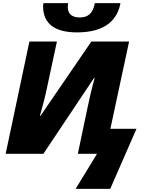

<svg xmlns="http://www.w3.org/2000/svg" viewBox="-20 -978 922 1221"><path d="M470 -772C652 -772 727 -854 746 -958H583C571 -891 538 -867 487 -867C442 -867 411 -886 411 -933C411 -940 412 -950 413 -958H256C255 -953 254 -942 254 -938C254 -826 330 -772 470 -772ZM461 223H681L848 -159H682L801 -714H561L238 -242H234C252 -306 268 -367 278 -416L342 -714H167L16 0H256L578 -482H582C561 -406 548 -349 537 -295L475 0H597Z"/></svg>

Font: Noto Sans UI Black
Style: Italic
Weight: 900
Italic angle: -372°
Designer: Monotype Design Team
Foundry: Monotype Imaging Inc.
Version: Version 1.901